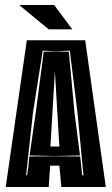

<svg xmlns="http://www.w3.org/2000/svg" viewBox="-20 -753 449 773"><path d="M3 0 88 -591H323L406 0H227L219 -86H182L176 0ZM85 -47H89L92 -68Q94 -79 95 -92L98 -123L201 -124L303 -123L311 -47H316L292 -299L261 -549L204 -547L152 -549L113 -301ZM201 -125 99 -127 124 -300 156 -545 204 -546 257 -545 280 -299 302 -127ZM183 -163H219L201 -466ZM176 -635 57 -733H198L271 -635Z"/></svg>

Font: Alumni Sans Inline One
Style: Regular
Weight: 400
Designer: Robert E. Leuschke
Foundry: Robert E. Leuschke
Version: Version 1.100; ttfautohint (v1.8.3)